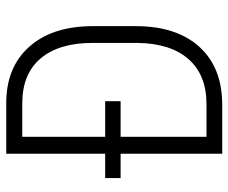

<svg xmlns="http://www.w3.org/2000/svg" viewBox="-80 -672 751 632"><g transform="rotate(-90 296.0 -355.5)"><path d="M106.4 0V-710.9H273.9Q389.6 -710.9 457 -637Q524.4 -563 526.4 -433.1V-284.2Q526.4 -150.4 458.3 -75.2Q390.1 0 267.1 0ZM162.1 -658.2V-51.8H270Q365.2 -51.8 417.5 -110.6Q469.7 -169.4 471.2 -278.8V-427.7Q471.2 -537.1 420.2 -597.7Q369.1 -658.2 272.5 -658.2ZM279.3 -334.5H26.4V-385.3H279.3Z"/></g></svg>

Font: Roboto Condensed Light
Style: Regular
Weight: 300
Designer: Google
Version: Version 2.134; 2016